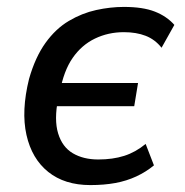

<svg xmlns="http://www.w3.org/2000/svg" viewBox="-20 -526 536 555"><path d="M241 9Q167 9 119.5 -29Q72 -67 56.5 -136Q41 -205 64 -298Q82 -361 111.5 -402Q141 -443 179 -465.5Q217 -488 258 -497Q299 -506 338 -506Q393 -506 427.5 -492.5Q462 -479 484 -454L447 -388Q428 -412 401 -422.5Q374 -433 338 -433Q293 -433 254.5 -414.5Q216 -396 190 -358.5Q164 -321 153 -260L150 -286H379L368 -219H138L148 -240Q136 -180 148 -140.5Q160 -101 190.5 -83Q221 -65 264 -65Q306 -65 339 -75.5Q372 -86 401 -110L425 -48Q402 -29 374 -16Q346 -3 313.5 3Q281 9 241 9Z"/></svg>

Font: Nunito Sans 7pt Condensed Medium
Style: Italic
Weight: 500
Width: 3
Italic angle: -9°
Designer: Vernon Adams
Foundry: Vernon Adams
Version: Version 3.101;gftools[0.9.27]